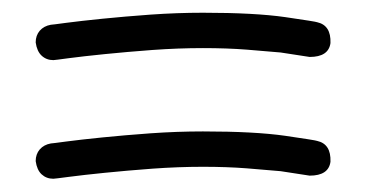

<svg xmlns="http://www.w3.org/2000/svg" viewBox="-20 -466 567 297"><path d="M470.7 -248Q492.2 -243.2 491.2 -215.8Q488.3 -194.3 459 -194.3Q439.5 -197.3 414.1 -201.2Q392.6 -203.1 361.8 -205.6Q331.1 -208 293.9 -208Q255.9 -208 215.8 -205.1Q175.8 -202.1 142.1 -198.7Q108.4 -195.3 86.4 -192.4Q64.5 -189.5 62.5 -189.5Q51.8 -189.5 44.4 -196.3Q37.1 -203.1 35.2 -216.8Q35.2 -227.5 41.5 -234.9Q47.9 -242.2 58.6 -244.1Q60.5 -244.1 82.5 -247.1Q104.5 -250 138.2 -253.4Q171.9 -256.8 212.9 -259.8Q253.9 -262.7 293.9 -262.7Q374 -262.7 421.4 -255.9Q468.8 -249 470.7 -248ZM470.7 -431.6Q492.2 -426.8 491.2 -399.4Q488.3 -377.9 459 -377.9Q439.5 -380.9 414.1 -384.8Q392.6 -386.7 361.8 -389.2Q331.1 -391.6 293.9 -391.6Q255.9 -391.6 215.8 -388.7Q175.8 -385.7 142.1 -382.3Q108.4 -378.9 86.4 -376Q64.5 -373 62.5 -373Q51.8 -373 44.4 -379.9Q37.1 -386.7 35.2 -400.4Q35.2 -411.1 41.5 -418.5Q47.9 -425.8 58.6 -427.7Q60.5 -427.7 82.5 -430.7Q104.5 -433.6 138.2 -437Q171.9 -440.4 212.9 -443.4Q253.9 -446.3 293.9 -446.3Q374 -446.3 421.4 -439.5Q468.8 -432.6 470.7 -431.6Z"/></svg>

Font: Coming Soon
Style: Regular
Weight: 400
Designer: Dathan Boardman
Foundry: Open Window
Version: Version 1.000